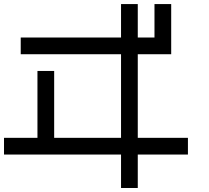

<svg xmlns="http://www.w3.org/2000/svg" viewBox="-20 -937 1040 957"><path d="M750 -916.7H833.3V-666.7H666.7V-250H916.7V-166.7H666.7V0H583.3V-166.7H0V-250H166.7V-583.3H250V-250H583.3V-666.7H83.3V-750H583.3V-916.7H666.7V-750H750Z"/></svg>

Font: GalmuriMono11 Regular
Style: Regular
Weight: 400
Designer: Lee Minseo (quiple)
Version: Version 2.399;hotconv 1.1.1;makeotfexe 2.6.0 DEVELOPMENT